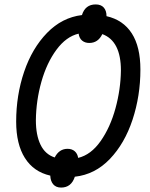

<svg xmlns="http://www.w3.org/2000/svg" viewBox="-20 -790 678 867"><path d="M207 3Q132 -14 92.5 -76.5Q53 -139 53 -241Q53 -360 89 -466Q125 -572 192.5 -641.5Q260 -711 350 -722Q365 -770 412 -770Q436 -770 448.5 -756Q461 -742 461 -717Q536 -700 575 -639.5Q614 -579 614 -476Q614 -357 578.5 -249.5Q543 -142 476 -72Q409 -2 318 8Q302 57 256 57Q233 57 220.5 42.5Q208 28 207 3ZM526 -472Q526 -605 442 -636Q423 -596 383 -596Q364 -596 351 -606.5Q338 -617 335 -638Q279 -625 235 -565.5Q191 -506 167 -421Q143 -336 142 -247Q142 -180 163 -136.5Q184 -93 227 -79Q247 -118 285 -118Q305 -118 317.5 -107Q330 -96 333 -77Q391 -91 434.5 -153Q478 -215 501.5 -301Q525 -387 526 -472Z"/></svg>

Font: Noto Sans UI Narrow
Style: Italic
Weight: 400
Width: 4
Italic angle: -12°
Designer: Monotype Design Team
Foundry: Monotype Imaging Inc.
Version: Version 1.001